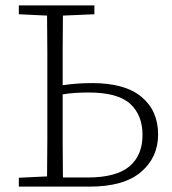

<svg xmlns="http://www.w3.org/2000/svg" viewBox="-20 -694 641 714"><path d="M213 -308Q213 -239 213 -170.5Q213 -102 214 -34H306Q412 -34 461 -75Q510 -116 510 -192Q510 -266 464 -308Q418 -350 310 -350Q284 -350 260 -348.5Q236 -347 213 -343ZM50 -641V-674H331V-641L214 -636Q213 -569 213 -502.5Q213 -436 213 -377Q239 -381 266 -383Q293 -385 323 -385Q445 -385 506.5 -333.5Q568 -282 568 -194Q568 -109 504.5 -54.5Q441 0 313 0H50V-33L155 -38Q156 -106 156 -173.5Q156 -241 156 -308V-366Q156 -434 156 -501.5Q156 -569 155 -636Z"/></svg>

Font: Source Serif 4 SmText Light
Style: Regular
Weight: 300
Designer: Frank Grießhammer
Foundry: Adobe
Version: Version 4.005;hotconv 1.1.0;makeotfexe 2.6.0